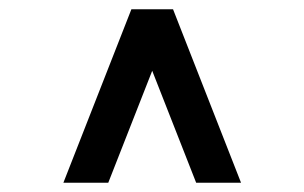

<svg xmlns="http://www.w3.org/2000/svg" viewBox="-20 -770 658 415"><path d="M117 -375 264 -750H354L501 -375H404L309 -617L214 -375Z"/></svg>

Font: Hermit
Style: Regular
Weight: 400
Designer: Pablo Caro
Version: Version 2.000;PS 002.000;hotconv 1.0.88;makeotf.lib2.5.64775